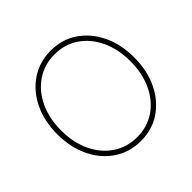

<svg xmlns="http://www.w3.org/2000/svg" viewBox="-140 -656 798 798"><g transform="rotate(-45 258.5 -257.5)"><path d="M258.8 7.8Q192.4 7.8 141.1 -26.6Q89.8 -61 61 -121.1Q32.2 -181.2 32.2 -257.8Q32.2 -335 61 -394.8Q89.8 -454.6 141.1 -489Q192.4 -523.4 258.8 -523.4Q325.2 -523.4 376 -489Q426.8 -454.6 455.6 -394.8Q484.4 -335 484.4 -257.8Q484.4 -181.2 455.6 -121.1Q426.8 -61 376 -26.6Q325.2 7.8 258.8 7.8ZM258.8 -14.6Q318.4 -14.6 364.3 -45.7Q410.2 -76.7 436 -131.6Q461.9 -186.5 461.9 -257.8Q461.9 -329.1 436 -384Q410.2 -439 364.3 -470Q318.4 -501 258.8 -501Q199.2 -501 153.1 -470Q106.9 -439 80.8 -384Q54.7 -329.1 54.7 -257.8Q54.7 -186.5 80.8 -131.6Q106.9 -76.7 153.1 -45.7Q199.2 -14.6 258.8 -14.6Z"/></g></svg>

Font: Inter Display Thin
Style: Regular
Weight: 100
Designer: Rasmus Andersson
Foundry: rsms
Version: Version 4.000;git-a52131595